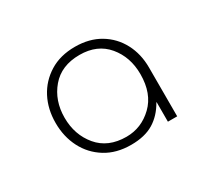

<svg xmlns="http://www.w3.org/2000/svg" viewBox="-80 -827 594 555"><g transform="rotate(-30 217.0 -549.5)"><path d="M218 -386Q169 -386 133.5 -408Q98 -430 79 -467Q60 -504 60 -550Q60 -596 79 -632.5Q98 -669 133.5 -691Q169 -713 218 -713Q266 -713 301 -692Q336 -671 355 -635Q374 -599 374 -554V-391H343V-456H342Q323 -422 293.5 -404Q264 -386 218 -386ZM218 -413Q268 -413 305.5 -449Q343 -485 343 -550Q343 -607 310 -646.5Q277 -686 218 -686Q157 -686 123.5 -646.5Q90 -607 90 -550Q90 -493 123.5 -453Q157 -413 218 -413Z"/></g></svg>

Font: MuseoModerno Thin Thin
Style: Regular
Weight: 250
Version: Version 1.003